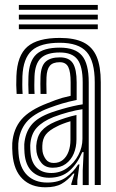

<svg xmlns="http://www.w3.org/2000/svg" viewBox="-20 -766 480 795"><path d="M372.3 0V-425.3Q372.3 -512.9 338.8 -550.9Q305.3 -588.9 227.6 -588.9Q147.6 -588.9 111.8 -556.7Q76 -524.5 72.8 -450.1Q72.3 -433.3 72.3 -414.5Q72.3 -395.7 73.7 -377.1H48.9Q47.5 -396.6 47.3 -413.6Q47.1 -430.5 47.9 -451.1Q51.2 -536.3 93.4 -572.6Q135.5 -609 227.6 -609Q288.4 -609 325.7 -590.4Q363 -571.8 380.2 -531.4Q397.3 -491.1 397.3 -425.3V0ZM192.5 -49.7Q229.4 -49.7 258.5 -70.7Q287.5 -91.6 304.5 -124.1Q321.4 -156.5 321.4 -190.8V-313.8Q295.5 -310.2 263.7 -301.6Q231.8 -293 201.3 -281.4Q156.5 -263.6 132.1 -237Q107.8 -210.5 105.2 -164.5Q104.9 -156.4 105.5 -148.5Q106.1 -140.6 106.5 -134.2Q109.7 -93.2 132.1 -71.5Q154.5 -49.7 192.5 -49.7ZM198.7 -71.5Q168.2 -71.5 152 -90.9Q135.7 -110.3 131.3 -136.4Q130.6 -142.2 130.2 -149.9Q129.8 -157.6 130 -162.2Q132.6 -200.4 151.6 -223.3Q170.7 -246.1 209 -262.2Q227.9 -270.3 251.2 -277.7Q274.5 -285.1 296.6 -289.9V-188.6Q296.6 -156.7 285.4 -130Q274.1 -103.3 252.3 -87.4Q230.5 -71.5 198.7 -71.5ZM202.3 -91.2Q225 -91.2 240.5 -104Q255.9 -116.8 263.8 -138.4Q271.7 -160 271.7 -186.4V-264Q253.9 -258.7 240.3 -253.4Q226.6 -248.2 217.1 -243.1Q184.2 -227.2 170.1 -209.4Q155.9 -191.6 155.2 -162.4Q155.1 -156.3 155.2 -150.5Q155.2 -144.8 156.2 -138.6Q158.9 -121.7 169.8 -106.4Q180.7 -91.2 202.3 -91.2ZM168 9.5Q108.6 9.5 73 -25.6Q37.3 -60.6 31.8 -127.9Q31 -138.8 30.6 -152Q30.2 -165.3 30.8 -173.4Q35.4 -232.4 68.8 -271.3Q102.2 -310.3 176.6 -338.7Q195.2 -346.1 209 -351.3Q222.8 -356.4 237.4 -360.7Q252 -364.9 272.5 -369.3V-425.5Q272.5 -468.6 262.7 -488.5Q252.8 -508.4 227.6 -508.4Q198.6 -508.4 186.2 -493.5Q173.8 -478.5 172.5 -445.8Q172.2 -437.3 172 -418Q171.9 -398.7 172.7 -377.1H147.9Q146.9 -401.7 147.2 -418.7Q147.4 -435.8 147.7 -448.3Q149.5 -493.3 169.4 -510.9Q189.2 -528.5 227.6 -528.5Q266.2 -528.5 281.8 -504Q297.4 -479.5 297.4 -425.5V-352.1Q263.5 -345.2 237.6 -337.4Q211.7 -329.6 184.8 -319.6Q117.5 -294.7 88.7 -259.3Q59.9 -223.9 55.8 -171.4Q55.3 -162.6 55.6 -151.3Q55.9 -140.1 56.8 -129.9Q61.4 -71.3 92.5 -40.7Q123.6 -10.1 175.9 -10.1Q223.4 -10.1 253.7 -31.8Q283.9 -53.4 303.4 -84.9H309L300.2 -19.3V0H275.3L275 -4.1L288.1 -47.3H283.5Q260.3 -19.1 234.9 -4.8Q209.5 9.5 168 9.5ZM322.5 0.2V-60L326.3 -136.1H320.7Q300.5 -88.1 267.8 -59Q235.1 -29.9 183.3 -30Q140.2 -30.2 112.9 -55.6Q85.6 -81.1 81.5 -132.1Q81.1 -139.9 80.6 -150.4Q80 -161 80.5 -168.8Q84.3 -216.1 109.5 -248Q134.6 -279.8 193.1 -300.5Q216.3 -308.6 239.1 -315.1Q261.9 -321.7 283.1 -326.5Q304.3 -331.4 322.4 -334V-425.3Q322.4 -491.4 300.6 -520Q278.7 -548.7 227.6 -548.7Q173.9 -548.7 149.4 -525.4Q124.8 -502.2 122.8 -448.9Q122.2 -432.7 122.1 -414.4Q122 -396.2 123.2 -377.1H98.4Q97.3 -397.4 97.2 -415.7Q97.2 -433.9 97.8 -449.4Q100.3 -513.4 130.5 -541.1Q160.6 -568.8 227.6 -568.8Q291.8 -568.8 319.6 -535.5Q347.4 -502.3 347.4 -425.3V0.2ZM58.1 -725.5V-745.6H384.9V-725.5ZM58.1 -645V-665.1H384.9V-645ZM58.1 -685.2V-705.4H384.9V-685.2Z"/></svg>

Font: Big Shoulders Inline Thin
Style: Regular
Weight: 100
Designer: Patric King
Foundry: XO Type Co
Version: Version 2.002